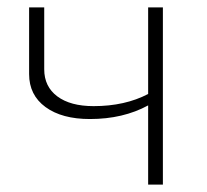

<svg xmlns="http://www.w3.org/2000/svg" viewBox="-20 -501 561 521"><path d="M224 -178Q148 -178 103.5 -210.5Q59 -243 59 -300V-481H100V-313Q100 -266 135.5 -239.5Q171 -213 234 -213Q319 -213 382 -246V-481H422V0H382V-215Q314 -178 224 -178Z"/></svg>

Font: Cantarell Light
Style: Regular
Weight: 300
Designer: Dave Crossland, Nikolaus Waxweiler, Florian Fecher, Jacques Le Bailly, Eben Sorkin, Alexei Vanyashin, Alexios Zavras, Em
Version: Version 0.303